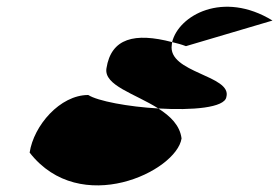

<svg xmlns="http://www.w3.org/2000/svg" viewBox="-20 -697 829 570"><path d="M68 -244C218 -51 504 -188 519 -286C514 -325 486 -352 450 -375C361 -380 270 -397 242 -415C158 -415 80 -324 68 -244ZM296 -494C288 -443 381 -419 450 -375C551 -369 647 -377 652 -409C670 -474 477 -480 490 -564L491 -572C380 -601 310 -584 296 -494ZM491 -572C504 -569 519 -565 532 -560L789 -636C642 -726 510 -651 491 -572Z"/></svg>

Font: Ampere
Style: ExtIta
Weight: 400
Version: Version 1